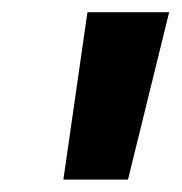

<svg xmlns="http://www.w3.org/2000/svg" viewBox="-20 -700 295 312"><path d="M254.9 -680.2 188 -408.2H83L122.1 -680.2Z"/></svg>

Font: Human Sans Bold
Style: Italic
Weight: 700
Italic angle: -8°
Designer: Tim Radville
Foundry: Continuum
Version: Version 1.000;FEAKit 1.0